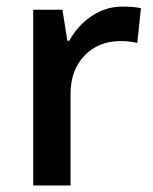

<svg xmlns="http://www.w3.org/2000/svg" viewBox="-20 -570 471 590"><path d="M356 -549.8Q390.6 -549.8 413.1 -544.9L401.9 -438Q377.4 -443.8 351.1 -443.8Q282.2 -443.8 239.5 -398.9Q196.8 -354 196.8 -282.2V0H82V-540H171.9L187 -444.8H192.9Q219.7 -493.2 262.9 -521.5Q306.2 -549.8 356 -549.8Z"/></svg>

Font: f1_51640          
Style: Regular
Weight: 600
Foundry: Ascender Corporation
Version: Version 1.10